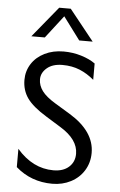

<svg xmlns="http://www.w3.org/2000/svg" viewBox="-60 -944 621 995"><g transform="rotate(5 250.0 -446.0)"><path d="M140 -524Q140 -492 161 -463.5Q182 -435 232 -405L308 -359Q440 -279 440 -167Q440 -116 415 -75.5Q390 -35 346.5 -12.5Q303 10 250 10Q140 10 60 -60V-155Q142 -60 250 -60Q301 -60 330.5 -86.5Q360 -113 360 -155Q360 -230 266 -287L190 -334Q118 -378 89 -419Q60 -460 60 -514Q60 -560 84 -597.5Q108 -635 151.5 -656.5Q195 -678 250 -678Q298 -678 342 -664.5Q386 -651 415 -630V-545Q380 -575 340 -591.5Q300 -608 250 -608Q199 -608 169.5 -583Q140 -558 140 -524ZM395 -742H325L237 -860L146 -742H76L207 -902H267Z"/></g></svg>

Font: Madhuban Light
Style: Regular
Weight: 300
Designer: jaikishan Patel
Foundry: MagicType
Version: Version 1.000